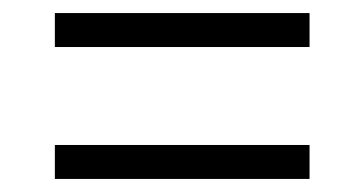

<svg xmlns="http://www.w3.org/2000/svg" viewBox="-20 -497 558 294"><path d="M64 -477H454V-425H64ZM64 -275H454V-223H64Z"/></svg>

Font: Pathway Extreme SemiCondensed ExtraLight
Style: Regular
Weight: 250
Width: 4
Version: Version 1.001;gftools[0.9.26]